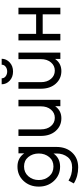

<svg xmlns="http://www.w3.org/2000/svg" viewBox="649 -1389 952 2290"><g transform="rotate(-90 1125.0 -244.0)"><path d="M284.3 -433.2Q354.5 -433.2 396.5 -383Q439.2 -331 439.2 -257.5Q439.2 -184.8 396.5 -132.8Q354.5 -82.5 284.3 -82.5Q212.5 -82.5 168 -132.8Q122.7 -184.8 122.7 -257.5Q122.7 -330.2 168 -382.2Q213.3 -433.2 284.3 -433.2ZM282.5 -511.7Q179.2 -511.7 111.3 -438.2Q44.3 -365.3 44.3 -257.5Q44.3 -150.3 111.3 -77.7Q180 -3.3 282.5 -3.3Q373.8 -3.3 427.8 -66.8Q430.5 -71.2 433.5 -74.9Q436.5 -78.7 439.2 -82.2V-44.3Q439.2 33 396.2 87.5Q354.2 140.3 273 140.3Q182 140.3 116.5 97.2L82.2 160.2Q165.8 212.5 274.5 212.5Q383.2 212.5 450.3 140.5Q517.5 69.3 517.5 -48.2V-499.8H441.2V-431Q438.3 -435.5 435 -439.5Q431.7 -443.5 428.8 -447Q374.3 -511.7 282.5 -511.7Z M648.7 -500V-234Q648.7 -122.7 708 -55.8Q768 12 858.8 12Q942.5 12 992.8 -48.8Q995.2 -51.8 998.2 -55.3Q1001.3 -58.8 1003.7 -62.8V0H1080V-500H1001.7V-232.7Q1001.7 -157.7 962.2 -111.7Q923.5 -66.3 864.8 -66.3Q805.2 -66.3 766.5 -111.7Q727 -157.7 727 -232.7V-500Z M1264.8 -700Q1264.8 -644 1308.3 -603.8Q1350.8 -564.5 1417.1 -564.5Q1482.3 -564.5 1525 -603.8Q1569.2 -644.8 1569.2 -700H1498Q1498 -670.7 1474.7 -653Q1450.5 -634.3 1417 -634.3Q1383.5 -634.3 1359.3 -653Q1336 -670.7 1336 -700ZM1211.7 -500V-234Q1211.7 -122.7 1271 -55.8Q1331 12 1421.8 12Q1505.5 12 1555.8 -48.8Q1558.2 -51.8 1561.2 -55.3Q1564.3 -58.8 1566.7 -62.8V0H1643V-500H1564.7V-232.7Q1564.7 -157.7 1525.2 -111.7Q1486.5 -66.3 1427.8 -66.3Q1368.2 -66.3 1329.5 -111.7Q1290 -157.7 1290 -232.7V-500Z M1788 0H1866.3V-210.8H2099.3V0H2177.7V-500H2099.3V-289.2H1866.3V-500H1788Z"/></g></svg>

Font: Unageo Variable
Style: Regular
Weight: 300
Designer: Richard Sepsi
Foundry: Richard Sepsi
Version: Version 2.200